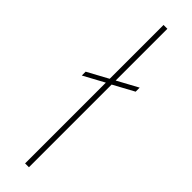

<svg xmlns="http://www.w3.org/2000/svg" viewBox="-254 -713 706 706"><g transform="rotate(45 99.5 -360.0)"><path d="M90 0V-420L9 -376V-396L90 -440V-720H110V-451L191 -495V-474L110 -430V0Z"/></g></svg>

Font: DM Sans Thin
Style: Regular
Weight: 100
Designer: Colophon Foundry, Jonny Pinhorn
Foundry: Colophon Foundry
Version: Version 4.004; ttfautohint (v1.8.4.7-5d5b)